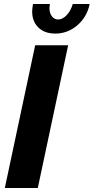

<svg xmlns="http://www.w3.org/2000/svg" viewBox="-20 -935 466 955"><path d="M342 -915H426Q413 -851 365 -809.5Q317 -768 255 -768Q202 -768 171 -798Q140 -828 140 -878Q140 -889 144 -915H228Q226 -901 226 -894Q226 -870 238 -854Q250 -838 269 -838Q291 -838 311.5 -859.5Q332 -881 342 -915ZM155 -710H319L168 0H4Z"/></svg>

Font: Raleway-v4020 ExtraBold
Style: Italic
Weight: 800
Italic angle: -12°
Designer: Matt McInerney, Pablo Impallari, Rodrigo Fuenzalida
Foundry: Matt McInerney, Pablo Impallari, Rodrigo Fuenzalida
Version: Version 4.020;PS 004.020;hotconv 1.0.88;makeotf.lib2.5.64775